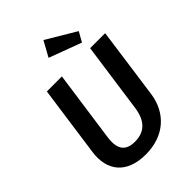

<svg xmlns="http://www.w3.org/2000/svg" viewBox="-267 -1049 1183 1183"><g transform="rotate(-45 324.0 -457.5)"><path d="M339 -930 284 -830 496 -751 532 -815ZM638 -691H507L443 -235C429 -138 382 -88 295 -88C213 -88 182 -134 196 -230L261 -691H130L65 -228C45 -86 118 15 287 15C452 15 553 -85 573 -224Z"/></g></svg>

Font: Fira Sans Medium
Style: Italic
Weight: 500
Italic angle: -8°
Designer: bBox Type GmbH & Carrois Corporate GbR & Edenspiekermann AG
Foundry: bBox Type GmbH & Carrois Corporate GbR & Edenspiekermann AG
Version: Version 4.301;PS 004.301;hotconv 1.0.88;makeotf.lib2.5.64775